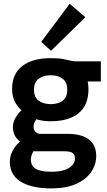

<svg xmlns="http://www.w3.org/2000/svg" viewBox="-20 -811 573 1030"><path d="M256.3 199.7Q197.3 199.7 154.8 189.2Q112.3 178.7 85.2 159.7Q58.1 140.6 45.4 115Q32.7 89.4 32.7 59.1Q32.7 36.1 40 15.4Q47.4 -5.4 59.8 -22.2Q72.3 -39.1 87.4 -50.8Q64.9 -69.8 57.1 -89.4Q49.3 -108.9 49.3 -128.9Q49.3 -155.3 64 -180.4Q78.6 -205.6 109.9 -234.4L118.7 -199.2Q81.1 -227.1 63 -258.8Q44.9 -290.5 44.9 -333Q44.9 -415.5 100.1 -457.3Q155.3 -499 251.5 -499Q293.5 -499 317.4 -494.6Q341.3 -490.2 356.9 -486.1Q372.6 -481.9 387.7 -481.9H521V-374H414.6L435.5 -414.6Q454.6 -378.9 454.6 -333Q454.6 -246.6 401.6 -203.6Q348.6 -160.6 251.5 -160.6Q211.9 -160.6 182.6 -169.2Q153.3 -177.7 130.4 -190.9H192.9Q177.7 -176.3 168.9 -161.9Q160.2 -147.5 160.2 -131.3Q160.2 -114.7 170.4 -103.8Q180.7 -92.8 197.8 -92.8H343.3Q418 -92.8 457 -62.7Q496.1 -32.7 496.1 25.4Q496.1 73.2 468.3 113Q440.4 152.8 387 176.3Q333.5 199.7 256.3 199.7ZM254.4 110.4Q299.3 110.4 327.4 100.3Q355.5 90.3 368.9 74.2Q382.3 58.1 382.3 39.6Q382.3 20 370.6 10.3Q358.9 0.5 324.2 0.5H104L195.3 -46.4Q172.9 -22.5 159.2 0.7Q145.5 23.9 145.5 45.9Q145.5 59.1 150.1 70.6Q154.8 82 166.7 91.1Q178.7 100.1 200.2 105.2Q221.7 110.4 254.4 110.4ZM251.5 -252.4Q293.5 -252.4 317.1 -271.5Q340.8 -290.5 340.8 -330.1Q340.8 -368.7 316.7 -387.9Q292.5 -407.2 251.5 -407.2Q210.9 -407.2 186.5 -387.9Q162.1 -368.7 162.1 -330.1Q162.1 -291 186 -272Q210 -252.9 251.5 -252.4ZM253.9 -538.6 201.2 -586.4 353.5 -790.5 438 -718.8Z"/></svg>

Font: Anaheim
Style: Bold
Weight: 700
Version: Version 2.001